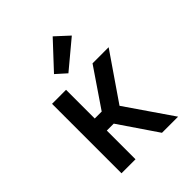

<svg xmlns="http://www.w3.org/2000/svg" viewBox="-218 -910 1036 1036"><g transform="rotate(-45 300.0 -392.5)"><path d="M102 0V-530H209V-311H262L411 -530H534L352 -265L534 0H411L262 -219H209V0ZM281 -584 223 -636 362 -785 438 -715Z"/></g></svg>

Font: Iosevka Curly SmBdEx
Style: Regular
Weight: 600
Width: 7
Monospace: yes
Designer: Belleve Invis
Foundry: Belleve Invis
Version: Version 11.1.0; ttfautohint (v1.8.3)